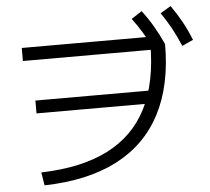

<svg xmlns="http://www.w3.org/2000/svg" viewBox="-56 -879 1051 959"><g transform="rotate(-5 469.0 -399.5)"><path d="M453.1 -120.1C364.6 -75.2 252.9 -50.8 118.2 -46.9L128.9 18.6C272.8 15.3 393.9 -11.6 492.2 -62C590.5 -112.5 664.7 -185.5 714.8 -281.2C765 -377 790 -493.8 790 -631.8L761.7 -674.8H75.2V-609.4H752.9L716.8 -640.6C716.8 -511.1 695 -403.2 651.4 -316.9C607.7 -230.6 541.7 -165 453.1 -120.1ZM120.1 -407.2V-342.8H720.7V-407.2ZM686 -695.8C702 -669.4 718.4 -638.3 735.4 -602.5L790 -631.8C774.4 -665.7 758.5 -696.6 742.2 -724.6C725.9 -752.6 707.7 -779.6 687.5 -805.7L634.8 -771.5C653 -747.4 670.1 -722.2 686 -695.8ZM830.1 -708.5C845.1 -681.5 860 -650.4 875 -615.2L930.7 -640.6C917 -675.1 902.3 -706.4 886.7 -734.4C871.1 -762.4 853.5 -790.4 834 -818.4L781.2 -787.1C798.8 -761.7 815.1 -735.5 830.1 -708.5Z"/></g></svg>

Font: Pretendard Variable
Style: Regular
Weight: 400
Designer: Base glyphs from Inter by Rasmus Andersson; Hangeul glyphs from Noto Sans CJK(Source Han Sans) by Jang Soo-young and Kan
Foundry: Kil Hyung-jin
Version: Version 1.309;Glyphs 3.2 (3225)